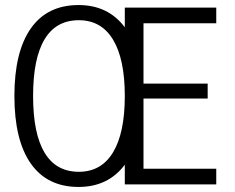

<svg xmlns="http://www.w3.org/2000/svg" viewBox="-20 -730 932 760"><path d="M548 -638V-399H802V-340H548V-62H836V0H474V-78Q408 10 291 10Q167 10 102 -82.5Q37 -175 37 -350Q37 -525 102 -617.5Q167 -710 291 -710Q408 -710 474 -622V-700H836V-638ZM474 -350Q474 -496 427.5 -573Q381 -650 292 -650Q202 -650 156.5 -574.5Q111 -499 111 -350Q111 -201 156.5 -125.5Q202 -50 292 -50Q381 -50 427.5 -127Q474 -204 474 -350Z"/></svg>

Font: Sarabun Light
Style: Regular
Weight: 300
Designer: Suppakit Chalermlarp | Katatrad Co.,Ltd.
Foundry: Cadson Demak Co.,Ltd.
Version: Version 1.000; ttfautohint (v1.6)